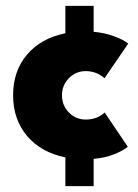

<svg xmlns="http://www.w3.org/2000/svg" viewBox="-20 -529 470 652"><path d="M271 -123Q310 -123 335.5 -147L414 -30.5Q399 -18 368.5 -5.5Q338 7 298 10.5V103H202V5.5Q119 -11.5 71.8 -67.5Q24.5 -123.5 24.5 -205.5Q24.5 -287.5 71.5 -343.2Q118.5 -399 202 -416V-509H298V-421Q337.5 -417.5 369.2 -405.2Q401 -393 415.5 -381L335 -263.5Q307 -287.5 271 -287.5Q237.5 -287.5 214 -263.5Q190.5 -239.5 190.5 -205.5Q190.5 -171 214 -147Q237.5 -123 271 -123Z"/></svg>

Font: League Spartan ExtraBold
Style: Regular
Weight: 800
Foundry: The League of Moveable Type
Version: Version 2.002